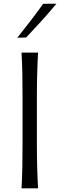

<svg xmlns="http://www.w3.org/2000/svg" viewBox="-20 -1032 329 1052"><path d="M98.1 0Q101.6 -62.5 102.5 -120.1Q103.5 -177.7 103.5 -246.6V-495.6Q103.5 -564.9 102.5 -622.8Q101.6 -680.7 98.1 -743.7H188.5Q185.1 -680.7 183.6 -622.8Q182.1 -564.9 182.1 -495.6V-246.6Q182.1 -177.7 183.6 -120.1Q185.1 -62.5 188.5 0ZM74.7 -825.2Q111.8 -871.6 147.5 -918Q183.1 -964.4 216.3 -1011.2L289.1 -1011.7Q250 -964.4 208.5 -918.5Q167 -872.6 123.5 -826.7Z"/></svg>

Font: Pinar-DS3-FD Regular
Style: Regular
Weight: 400
Designer: Amin Abedi
Version: Version 3.000